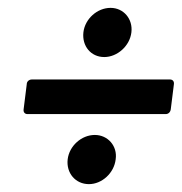

<svg xmlns="http://www.w3.org/2000/svg" viewBox="-20 -562 463 488"><path d="M245 -417C278 -417 310 -445 314 -480C318 -514 294 -542 261 -542C227 -542 196 -514 192 -480C188 -445 211 -417 245 -417ZM50 -272H401C408 -272 413 -277 414 -284L422 -348C423 -355 419 -360 412 -360H61C54 -360 48 -355 48 -348L40 -284C39 -277 43 -272 50 -272ZM206 -94C239 -94 270 -122 274 -157C279 -191 254 -219 221 -219C187 -219 156 -191 152 -157C148 -122 172 -94 206 -94Z"/></svg>

Font: Barlow Condensed SemiBold
Style: Italic
Weight: 600
Width: 3
Italic angle: -7°
Designer: Jeremy Tribby
Foundry: Tribby Type
Version: Version 1.422;hotconv 1.0.109;makeotfexe 2.5.65596